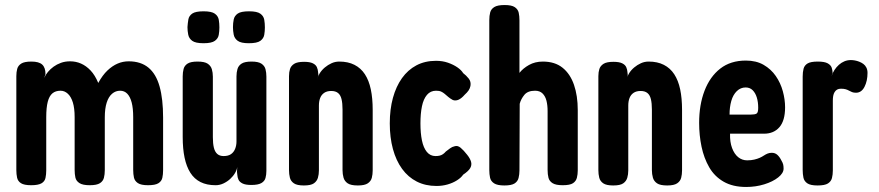

<svg xmlns="http://www.w3.org/2000/svg" viewBox="-20 -728 3497 764"><path d="M104 9Q76 9 63.5 1Q51 -7 48 -21Q45 -35 45 -51V-425Q45 -441 48.5 -454Q52 -467 64.5 -475Q77 -483 105 -483Q135 -483 148 -471Q161 -459 161 -433L156 -418Q161 -430 170.5 -441.5Q180 -453 193 -462.5Q206 -472 222.5 -478Q239 -484 259 -484Q282 -484 302.5 -475Q323 -466 340.5 -447.5Q358 -429 371 -398Q388 -429 407.5 -447.5Q427 -466 448 -475Q469 -484 492 -484Q540 -484 570.5 -459Q601 -434 615 -384Q629 -334 629 -260V-51Q629 -34 626 -20.5Q623 -7 610.5 1Q598 9 569 9Q541 9 528.5 0.5Q516 -8 513 -21.5Q510 -35 510 -52V-262Q510 -297 504 -320Q498 -343 486.5 -355Q475 -367 458 -367Q440 -367 426 -355Q412 -343 404.5 -319.5Q397 -296 397 -261V-51Q397 -34 393.5 -20.5Q390 -7 377.5 1Q365 9 337 9Q309 9 296 0.5Q283 -8 280 -21.5Q277 -35 277 -52V-262Q277 -297 270 -320Q263 -343 250 -355Q237 -367 221 -367Q201 -367 188.5 -356.5Q176 -346 170 -323Q164 -300 164 -262V-50Q164 -34 161 -20Q158 -6 145 1.5Q132 9 104 9Z M838 9Q803 9 778 -3.5Q753 -16 737.5 -40.5Q722 -65 714.5 -100.5Q707 -136 707 -183V-424Q707 -440 710.5 -453.5Q714 -467 726.5 -475Q739 -483 766 -483Q794 -483 806.5 -474.5Q819 -466 823 -452.5Q827 -439 827 -423V-182Q827 -157 831 -140.5Q835 -124 844.5 -115.5Q854 -107 870 -107Q888 -107 899 -114.5Q910 -122 915.5 -135.5Q921 -149 921 -165V-424Q921 -440 925 -453.5Q929 -467 941.5 -475Q954 -483 981 -483Q1008 -483 1020.5 -474.5Q1033 -466 1036.5 -452.5Q1040 -439 1040 -423V-48Q1040 -33 1036.5 -20Q1033 -7 1020 0.5Q1007 8 980 8Q957 8 945 2Q933 -4 929 -13Q925 -22 924.5 -31Q924 -40 923 -44L924 -64Q923 -53 915.5 -40Q908 -27 896 -16Q884 -5 869 2Q854 9 838 9ZM970 -556Q939 -556 926 -565.5Q913 -575 910 -590Q907 -605 907 -620Q907 -636 910 -650.5Q913 -665 926 -674Q939 -683 971 -683Q1003 -683 1016 -673.5Q1029 -664 1031.5 -649.5Q1034 -635 1034 -619Q1034 -604 1031.5 -589.5Q1029 -575 1016 -565.5Q1003 -556 970 -556ZM790 -556Q758 -556 745 -565.5Q732 -575 729 -590Q726 -605 726 -620Q727 -636 729.5 -650.5Q732 -665 745 -674Q758 -683 790 -683Q822 -683 835 -673.5Q848 -664 850.5 -649.5Q853 -635 853 -619Q853 -604 850.5 -589.5Q848 -575 835 -565.5Q822 -556 790 -556Z M1189 10Q1162 10 1149.5 1.5Q1137 -7 1133.5 -21Q1130 -35 1130 -51V-425Q1130 -441 1134 -453.5Q1138 -466 1150.5 -474Q1163 -482 1190 -482Q1213 -482 1225 -476Q1237 -470 1241 -460.5Q1245 -451 1245.5 -442.5Q1246 -434 1247 -429L1241 -410Q1244 -423 1252 -436Q1260 -449 1272.5 -459.5Q1285 -470 1299.5 -476.5Q1314 -483 1330 -483Q1365 -483 1390.5 -470Q1416 -457 1432 -432.5Q1448 -408 1455.5 -372.5Q1463 -337 1463 -291V-50Q1463 -34 1459.5 -20.5Q1456 -7 1443.5 1.5Q1431 10 1404 10Q1376 10 1363.5 1.5Q1351 -7 1347 -21Q1343 -35 1343 -51V-292Q1343 -317 1339 -333.5Q1335 -350 1325 -358Q1315 -366 1298 -366Q1281 -366 1270 -358.5Q1259 -351 1254 -338Q1249 -325 1249 -308V-50Q1249 -34 1245 -20.5Q1241 -7 1229 1.5Q1217 10 1189 10Z M1717 12Q1673 12 1638.5 -5.5Q1604 -23 1580 -56Q1556 -89 1543.5 -135Q1531 -181 1531 -237Q1531 -293 1543.5 -338.5Q1556 -384 1579.5 -417Q1603 -450 1637 -468Q1671 -486 1715 -486Q1741 -486 1762.5 -478.5Q1784 -471 1800 -460Q1816 -449 1823 -437Q1835 -428 1845 -415.5Q1855 -403 1852 -386Q1850 -376 1844.5 -368Q1839 -360 1829 -351Q1804 -322 1782 -330Q1771 -336 1763.5 -342.5Q1756 -349 1749.5 -354.5Q1743 -360 1735.5 -363.5Q1728 -367 1715 -367Q1693 -367 1679 -350.5Q1665 -334 1659 -305Q1653 -276 1653 -237Q1653 -198 1659 -169Q1665 -140 1678.5 -123.5Q1692 -107 1713 -107Q1721 -107 1728.5 -108.5Q1736 -110 1742.5 -114.5Q1749 -119 1754 -125Q1762 -131 1770.5 -137.5Q1779 -144 1789 -146Q1801 -150 1813 -140Q1825 -130 1839 -112Q1851 -97 1854.5 -84Q1858 -71 1851 -59Q1844 -47 1823 -33Q1815 -21 1798.5 -10.5Q1782 0 1761 6Q1740 12 1717 12Z M1987 10Q1959 10 1946 1.5Q1933 -7 1930 -21Q1927 -35 1927 -51V-648Q1927 -665 1930.5 -678.5Q1934 -692 1947 -700Q1960 -708 1988 -708Q2016 -708 2028.5 -699.5Q2041 -691 2044 -677.5Q2047 -664 2047 -647V-438Q2061 -456 2085 -469.5Q2109 -483 2140 -483Q2188 -483 2218.5 -458.5Q2249 -434 2264 -390.5Q2279 -347 2279 -290V-50Q2279 -34 2275.5 -20.5Q2272 -7 2260 1Q2248 9 2219 9Q2192 9 2179 1Q2166 -7 2162.5 -20.5Q2159 -34 2159 -52V-286Q2159 -309 2154.5 -327Q2150 -345 2139 -356Q2128 -367 2109 -367Q2080 -367 2066.5 -350.5Q2053 -334 2048 -315L2047 -50Q2047 -34 2043.5 -20Q2040 -6 2027.5 2Q2015 10 1987 10Z M2420 10Q2393 10 2380.5 1.5Q2368 -7 2364.5 -21Q2361 -35 2361 -51V-425Q2361 -441 2365 -453.5Q2369 -466 2381.5 -474Q2394 -482 2421 -482Q2444 -482 2456 -476Q2468 -470 2472 -460.5Q2476 -451 2476.5 -442.5Q2477 -434 2478 -429L2472 -410Q2475 -423 2483 -436Q2491 -449 2503.5 -459.5Q2516 -470 2530.5 -476.5Q2545 -483 2561 -483Q2596 -483 2621.5 -470Q2647 -457 2663 -432.5Q2679 -408 2686.5 -372.5Q2694 -337 2694 -291V-50Q2694 -34 2690.5 -20.5Q2687 -7 2674.5 1.5Q2662 10 2635 10Q2607 10 2594.5 1.5Q2582 -7 2578 -21Q2574 -35 2574 -51V-292Q2574 -317 2570 -333.5Q2566 -350 2556 -358Q2546 -366 2529 -366Q2512 -366 2501 -358.5Q2490 -351 2485 -338Q2480 -325 2480 -308V-50Q2480 -34 2476 -20.5Q2472 -7 2460 1.5Q2448 10 2420 10Z M2949 16Q2896 16 2859.5 -5Q2823 -26 2802 -62.5Q2781 -99 2771.5 -144.5Q2762 -190 2762 -239Q2762 -311 2783.5 -367Q2805 -423 2846 -455Q2887 -487 2948 -487Q2989 -487 3018.5 -470Q3048 -453 3067 -425.5Q3086 -398 3095 -365Q3104 -332 3104 -301Q3104 -248 3081.5 -222Q3059 -196 3020 -196H2885Q2884 -163 2893 -139Q2902 -115 2917.5 -102.5Q2933 -90 2953 -90Q2969 -90 2981.5 -93Q2994 -96 3003 -100Q3012 -104 3019.5 -109Q3027 -114 3034.5 -117Q3042 -120 3051 -120Q3064 -120 3073 -112Q3082 -104 3089 -90Q3095 -80 3096.5 -73Q3098 -66 3098 -57Q3098 -39 3076.5 -22Q3055 -5 3021 5.5Q2987 16 2949 16ZM2883 -272H2967Q2984 -272 2990.5 -276Q2997 -280 2997 -299Q2997 -322 2991.5 -340Q2986 -358 2975 -369Q2964 -380 2947 -380Q2927 -380 2912 -365.5Q2897 -351 2890 -326.5Q2883 -302 2883 -272Z M3233 10Q3205 10 3192.5 1.5Q3180 -7 3177 -21Q3174 -35 3174 -52V-423Q3174 -441 3177.5 -454.5Q3181 -468 3193.5 -475.5Q3206 -483 3234 -483Q3261 -483 3273.5 -476Q3286 -469 3289.5 -458.5Q3293 -448 3293 -438L3289 -425Q3293 -438 3300.5 -449.5Q3308 -461 3318 -470Q3328 -479 3340 -484Q3352 -489 3366 -489Q3373 -489 3381.5 -487.5Q3390 -486 3399 -482.5Q3408 -479 3415.5 -473.5Q3423 -468 3427.5 -459Q3432 -450 3432 -438Q3432 -406 3420 -382.5Q3408 -359 3386 -359Q3377 -359 3370.5 -361.5Q3364 -364 3358 -367.5Q3352 -371 3344.5 -373Q3337 -375 3326 -375Q3317 -375 3311 -371.5Q3305 -368 3301 -361.5Q3297 -355 3295.5 -346.5Q3294 -338 3294 -328V-50Q3294 -33 3290.5 -19.5Q3287 -6 3274.5 2Q3262 10 3233 10Z"/></svg>

Font: Fredoka Condensed Medium
Style: Regular
Weight: 500
Width: 3
Designer: Ben Nathan
Foundry: Milena B. Brandão, Ben Nathan
Version: Version 2.001